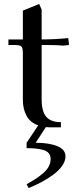

<svg xmlns="http://www.w3.org/2000/svg" viewBox="-20 -636 383 959"><path d="M22 -411.1V-439H94.2V-583L175.8 -616.2L188 -587.9V-439Q251 -439 320.8 -445.8L324.2 -418V-411.1L295.9 -408.2Q266.1 -411.1 219.2 -411.1H188V-141.1Q188 -79.6 210.9 -52.7Q233.9 -25.9 284.2 -25.9V0H231Q215.8 0 209 -1L158.2 77.1Q224.6 77.1 265.9 93.8Q307.1 110.4 307.1 145Q307.1 168.5 290.3 192.4Q273.4 216.3 245.6 236.8Q217.8 257.3 187 273.7Q156.2 290 123 303.2L112.8 284.2Q138.7 270 156 258.8Q173.3 247.6 193.1 231.2Q212.9 214.8 222.9 196.5Q232.9 178.2 232.9 158.2Q232.9 141.1 223.6 129.6Q214.4 118.2 196 113Q177.7 107.9 158.7 106Q139.6 104 112.8 104V77.1L170.9 -9.8Q129.9 -24.4 112.1 -58.6Q94.2 -92.8 94.2 -136.2V-371.1Q94.2 -396 87.2 -403.6Q80.1 -411.1 55.2 -411.1Z"/></svg>

Font: Dihjauti S
Style: Bold
Weight: 700
Designer: T. Christopher White
Version: Version 3.0.0